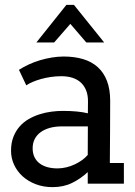

<svg xmlns="http://www.w3.org/2000/svg" viewBox="-20 -747 549 781"><path d="M336.9 0H483.9V-84H426.8Q427.2 -147.5 427.7 -210.4Q428.2 -273.4 428.2 -336.9Q428.2 -384.3 415 -418.2Q401.9 -452.1 377.4 -474.1Q353 -496.1 317.9 -506.6Q282.7 -517.1 238.8 -517.1Q214.8 -517.1 190.2 -512.9Q165.5 -508.8 141.8 -501.7Q118.2 -494.6 96.7 -484.6Q75.2 -474.6 57.1 -462.9L86.9 -399.9Q97.7 -407.2 113 -413.8Q128.4 -420.4 146.7 -425.5Q165 -430.7 186 -433.8Q207 -437 230 -437Q254.4 -437 274.4 -430.7Q294.4 -424.3 308.6 -411.4Q322.8 -398.4 330.6 -378.7Q338.4 -358.9 337.9 -332L337.4 -286.1Q298.3 -295.9 234.9 -295.9Q212.9 -295.9 188.7 -292.7Q164.6 -289.6 141.4 -282.2Q118.2 -274.9 96.9 -262.7Q75.7 -250.5 59.8 -232.4Q43.9 -214.4 34.4 -189.9Q24.9 -165.5 24.9 -133.8Q24.9 -103.5 37.4 -76.7Q49.8 -49.8 72.3 -29.5Q94.7 -9.3 125.7 2.4Q156.7 14.2 193.8 14.2Q238.3 14.2 273.2 -2.9Q308.1 -20 336.9 -46.9ZM213.9 -62Q191.4 -62 172.9 -67.1Q154.3 -72.3 140.9 -82.5Q127.4 -92.8 120.1 -108.2Q112.8 -123.5 112.8 -144Q112.8 -165.5 121.6 -182.1Q130.4 -198.7 146.2 -210Q162.1 -221.2 183.8 -227.1Q205.6 -232.9 231.9 -232.9H337.4L336.9 -116.7Q327.6 -106 314 -95.9Q300.3 -85.9 284.2 -78.4Q268.1 -70.8 250 -66.4Q231.9 -62 213.9 -62ZM127.9 -574.2 250 -727.1H280.8L403.8 -574.2H331.1L266.1 -649.9L200.2 -574.2Z"/></svg>

Font: Twentytwelve Slab
Style: TwentytwelveSlab
Weight: 400
Designer: Domenico Catapano
Version: Version 1.00 2012